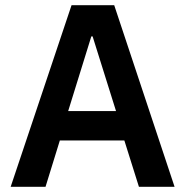

<svg xmlns="http://www.w3.org/2000/svg" viewBox="-20 -718 712 738"><path d="M514 0 458 -178H210L155 0H21L255 -698H419L651 0ZM336 -578H331L242 -291H426Z"/></svg>

Font: IBM Plex Sans Thai Looped SemiBold
Style: Regular
Weight: 600
Designer: Mike Abbink, Paul van der Laan, Pieter van Rosmalen, Ben Mitchell, Mark Frömberg
Foundry: Bold Monday
Version: Version 1.1